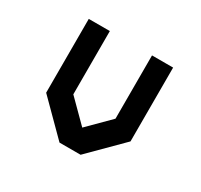

<svg xmlns="http://www.w3.org/2000/svg" viewBox="-110 -629 806 770"><g transform="rotate(30 293.0 -244.0)"><path d="M390.6 -488.3H488.3V-146.5L341.8 0H244.1L97.7 -146.5V-488.3H195.3V-195.3L293 -97.7L390.6 -195.3Z"/></g></svg>

Font: BabelStone Zanabazar
Style: Regular
Weight: 400
Designer: Andrew West
Foundry: Andrew West
Version: Version 10.002;August 6, 2021